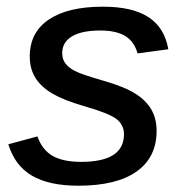

<svg xmlns="http://www.w3.org/2000/svg" viewBox="-20 -557 559 586"><path d="M458 -157.7Q458 -76.7 396.7 -33.4Q335.4 9.8 219.2 9.8Q129.9 9.8 77.6 -20.8Q25.4 -51.3 5.4 -116.7L94.2 -140.6Q108.4 -100.1 140.1 -81.5Q171.9 -63 227.5 -63Q358.4 -63 358.4 -147Q358.4 -175.8 335.4 -193.8Q311.5 -211.9 235.4 -233.4Q173.8 -251.5 140.6 -271Q105.5 -291.5 88.1 -319.3Q70.8 -347.2 70.8 -384.8Q70.8 -458 128.9 -497.3Q187 -536.6 293.9 -536.6Q384.8 -536.6 433.6 -504.4Q482.4 -472.2 493.7 -406.7L399.9 -394Q389.6 -430.7 361.8 -447.3Q334 -463.9 286.6 -463.9Q229.5 -463.9 199.7 -446Q169.9 -428.2 169.9 -395Q169.9 -376 179.9 -363Q189.9 -350.1 209 -340.3Q228 -330.1 297.4 -310.1Q360.8 -292 394 -270.5Q425.8 -250.5 441.9 -222.7Q458 -194.8 458 -157.7Z"/></svg>

Font: Arimo Medium
Style: Italic
Weight: 500
Italic angle: -12°
Designer: Steve Matteson
Foundry: Monotype Imaging Inc.
Version: Version 1.33